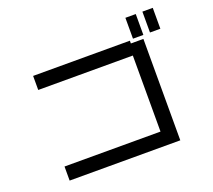

<svg xmlns="http://www.w3.org/2000/svg" viewBox="-131 -991 1263 1140"><g transform="rotate(-20 500.0 -420.5)"><path d="M124 -23.4V-112.3H730.5V-592.8H132.8V-681.6H744.1V-664.1H823.2V-23.4ZM938.5 -818.4V-686.5H873V-818.4ZM831.1 -818.4V-686.5H765.6V-818.4Z"/></g></svg>

Font: MotoyaLCedar
Style: W3 mono
Weight: 400
Version: Version 1.01